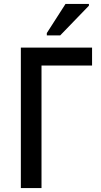

<svg xmlns="http://www.w3.org/2000/svg" viewBox="-20 -956 515 976"><path d="M218 -776H286L432 -927V-936H313L218 -788ZM86 0H191V-623H448V-714H86Z"/></svg>

Font: Noto Sans SemiCondensed Medium
Style: Regular
Weight: 500
Width: 4
Designer: Monotype Design Team
Foundry: Monotype Imaging Inc.
Version: Version 2.013